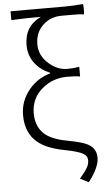

<svg xmlns="http://www.w3.org/2000/svg" viewBox="-64 -840 587 1081"><g transform="rotate(-5 229.0 -299.0)"><path d="M393 202 345 178Q379 138 388 121Q400 101 400 79Q400 53 374 39Q347 24 269 9Q170 -10 120 -53Q57 -107 57 -206Q57 -286 109 -349Q157 -407 229 -427V-431Q176 -453 145 -494Q111 -538 111 -597Q111 -704 205 -749Q107 -749 38 -745V-795H242H345Q390 -795 447 -800Q450 -796 450 -770Q450 -744 447 -742Q425 -745 385 -745H322Q261 -745 219 -707Q172 -665 172 -596Q172 -532 225 -486Q273 -444 328 -444Q362 -444 396 -450V-395Q370 -400 324 -400Q243 -400 184 -351Q118 -298 118 -211Q118 -129 174 -86Q217 -54 304 -39Q386 -24 417 -3Q454 21 454 69Q454 123 393 202Z"/></g></svg>

Font: GenSekiGothic TW L
Style: Regular
Weight: 300
Version: Version 1.501;PS 1;hotconv 16.6.51;makeotf.lib2.5.65220